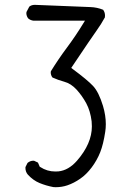

<svg xmlns="http://www.w3.org/2000/svg" viewBox="-20 -780 540 800"><path d="M211.9 0Q237.8 0 260.7 -7.8Q288.1 -17.1 314 -35.2Q339.8 -52.7 362.1 -82.5Q384.3 -112.3 397.5 -145.5Q410.6 -178.7 418.5 -231Q420.9 -246.1 420.9 -262.7Q420.9 -298.8 409.2 -338.4Q391.6 -396.5 367.7 -421.9Q343.8 -447.3 283.2 -492.2L276.9 -497.1Q363.3 -626 382.6 -652.8Q401.9 -679.7 417 -707.5Q417.5 -711.4 417.5 -715.3Q417.5 -728.5 409.7 -739.3Q384.8 -749.5 356.9 -750.5L125 -759.8Q111.3 -759.8 102.1 -752.4L90.3 -730Q89.8 -728 89.8 -724.1Q89.8 -720.2 91.6 -714.4Q93.3 -708.5 97.7 -703.1Q106.9 -695.3 119.6 -693.8H334L326.2 -681.2Q294.9 -629.9 258.5 -581.1Q222.2 -532.2 191.9 -482.9Q191.4 -481 191.4 -477.1Q191.4 -473.1 193.1 -467.5Q194.8 -461.9 198.7 -457Q222.7 -446.3 247.6 -439.5Q275.9 -432.1 299.8 -405.8Q322.3 -380.9 339.4 -349.6Q356.4 -317.9 361.8 -274.4Q362.8 -263.7 362.8 -253.4Q362.8 -181.6 300.8 -110.4Q265.6 -70.3 223.6 -65.9Q216.8 -65.4 210.4 -65.4Q176.3 -65.4 147.9 -84L145.5 -85.4L138.2 -102.5L122.6 -109.9Q121.1 -110.4 119.6 -110.4Q105.5 -110.4 94.7 -101.1L86.4 -84.5Q85.9 -83 85.9 -81.1Q85.9 -64 96.2 -52.2Q118.2 -28.3 145 -17.3Q171.9 -6.3 202.1 -0.5Q207 0 211.9 0Z"/></svg>

Font: NaikaiFont
Style: Light
Weight: 300
Version: Version 1.89